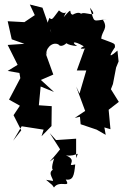

<svg xmlns="http://www.w3.org/2000/svg" viewBox="-20 -588 569 850"><path d="M266 -423C261 -402 272 -388 322 -384C294 -401 306 -410 351 -383C313 -364 372 -378 354 -370L320 -276H362L332 -174L317 -205L357 -97L311 -66L334 -71L337 -38L408 -14L448 9L442 -24L469 -16L461 -102L506 -137L471 -193L480 -216L494 -289L505 -316L500 -364C444 -315 481 -366 489 -379C488 -397 494 -392 428 -417C431 -452 461 -462 435 -501C442 -505 423 -499 456 -503C386 -497 401 -481 378 -554C424 -498 350 -544 337 -525C345 -500 350 -550 302 -523C280 -527 309 -566 262 -512C286 -569 279 -507 241 -542C212 -504 211 -497 199 -509C179 -465 200 -478 207 -443L168 -554L112 -568L134 -521L88 -490L14 -494L32 -414L88 -394L14 -389L58 -301L14 -274L66 -265L70 -242L20 -147L68 -120L40 -78L74 -11L38 35L76 -29L173 -14L164 15L208 -30L209 -118L152 -122L160 -205L219 -181L161 -234L216 -258L182 -352L188 -343C176 -366 209 -407 239 -391C248 -378 269 -386 291 -415ZM184 208 211 231 219 242C243 207 297 248 271 207C303 211 308 192 313 140C265 151 330 123 272 100C323 107 333 73 317 112V26L228 32L200 1L246 73C202 130 183 139 220 113C206 154 206 178 234 157C177 167 220 205 214 213Z"/></svg>

Font: Asimov Aggro
Style: Condensed
Weight: 500
Designer: Google
Version: Version 2.000980; 2014